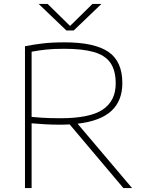

<svg xmlns="http://www.w3.org/2000/svg" viewBox="-20 -964 745 984"><path d="M108 0V-727Q150 -735.5 197.5 -741.2Q245 -747 311 -747Q463.5 -747 535.2 -698.5Q607 -650 607 -538Q607 -447.5 550.8 -395.5Q494.5 -343.5 377.5 -330L657 0H612.5L337 -326.5Q313.5 -325 288 -325Q245.5 -325 212.5 -327Q179.5 -329 142 -332V0ZM289 -358Q441.5 -358 507.2 -402.8Q573 -447.5 573 -536Q573 -603 545.8 -642Q518.5 -681 460.5 -697.5Q402.5 -714 310 -714Q254 -714 216.8 -710Q179.5 -706 142 -699V-365Q169 -362.5 190 -361Q211 -359.5 233.8 -358.8Q256.5 -358 289 -358ZM320 -808 178 -944H224L339 -831L454 -944H500L358 -808Z"/></svg>

Font: Encode Sans Expanded Expanded Thin
Style: Regular
Weight: 100
Width: 7
Designer: Multiple Designers
Foundry: Impallari Type
Version: Version 3.000; ttfautohint (v1.8.3) -l 8 -r 50 -G 200 -x 14 